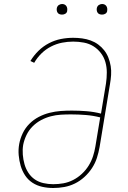

<svg xmlns="http://www.w3.org/2000/svg" viewBox="-20 -932 640 960"><path d="M246 8Q218 8 191 2Q164 -4 142 -18.5Q120 -33 105.5 -55Q91 -77 83.5 -102.5Q76 -128 73.5 -156Q71 -184 76 -212Q81 -239 93.5 -265.5Q106 -292 127 -313Q148 -334 174 -347.5Q200 -361 228 -368Q256 -375 283.5 -377Q311 -379 339 -379Q376 -379 413 -376Q450 -373 485 -364L510 -515Q514 -542 514 -569.5Q514 -597 507 -621.5Q500 -646 484.5 -666.5Q469 -687 447.5 -700.5Q426 -714 399.5 -719Q373 -724 346 -724Q318 -724 290 -718.5Q262 -713 235.5 -699.5Q209 -686 187.5 -665Q166 -644 151 -618L132 -627Q149 -655 172.5 -678Q196 -701 225 -716Q254 -731 284.5 -737Q315 -743 346 -743Q368 -743 390.5 -740Q413 -737 433.5 -729.5Q454 -722 471 -709.5Q488 -697 501 -680.5Q514 -664 522 -643.5Q530 -623 533.5 -601.5Q537 -580 535.5 -557Q534 -534 530 -512L478 -197Q473 -169 464.5 -142.5Q456 -116 440 -91.5Q424 -67 402 -47Q380 -27 354.5 -14.5Q329 -2 301.5 3Q274 8 246 8ZM246 -11Q272 -11 297 -15.5Q322 -20 345.5 -32Q369 -44 389 -62.5Q409 -81 423 -103.5Q437 -126 445 -150.5Q453 -175 457 -200L481 -345Q446 -354 409 -357Q372 -360 334 -360Q309 -360 284 -358.5Q259 -357 234 -350.5Q209 -344 185.5 -331.5Q162 -319 143 -300Q124 -281 112.5 -257Q101 -233 96 -208Q92 -184 94 -159Q96 -134 102.5 -111Q109 -88 122 -68Q135 -48 154 -35Q173 -22 197 -16.5Q221 -11 246 -11Q246 -11 246 -11Q246 -11 246 -11ZM490 -859Q484 -859 478 -861Q472 -863 468.5 -868Q465 -873 464 -879Q463 -885 464 -891Q465 -896 467.5 -900Q470 -904 473.5 -906.5Q477 -909 481.5 -910.5Q486 -912 490 -912Q497 -912 502.5 -909.5Q508 -907 511.5 -902Q515 -897 516 -891Q517 -885 516 -879Q516 -874 513.5 -870Q511 -866 507 -863.5Q503 -861 499 -860Q495 -859 490 -859ZM290 -859Q284 -859 278 -861Q272 -863 268.5 -868Q265 -873 264 -879Q263 -885 264 -891Q265 -896 267.5 -900Q270 -904 273.5 -906.5Q277 -909 281.5 -910.5Q286 -912 290 -912Q297 -912 302.5 -909.5Q308 -907 311.5 -902Q315 -897 316 -891Q317 -885 316 -879Q316 -874 313.5 -870Q311 -866 307 -863.5Q303 -861 299 -860Q295 -859 290 -859Z"/></svg>

Font: Iosevka Curly Slab ThEx
Style: Italic
Weight: 100
Width: 7
Italic angle: -9°
Monospace: yes
Designer: Belleve Invis
Foundry: Belleve Invis
Version: Version 11.1.0; ttfautohint (v1.8.3)